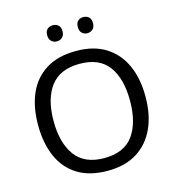

<svg xmlns="http://www.w3.org/2000/svg" viewBox="-130 -1018 1041 1138"><g transform="rotate(-15 390.5 -449.0)"><path d="M720 -358Q720 -247 682.5 -164.5Q645 -82 572 -36Q499 10 391 10Q280 10 206.5 -36Q133 -82 97 -165Q61 -248 61 -359Q61 -469 97 -551Q133 -633 206.5 -679Q280 -725 392 -725Q499 -725 572 -679.5Q645 -634 682.5 -551.5Q720 -469 720 -358ZM156 -358Q156 -223 213 -145.5Q270 -68 391 -68Q513 -68 569 -145.5Q625 -223 625 -358Q625 -493 569 -569.5Q513 -646 392 -646Q271 -646 213.5 -569.5Q156 -493 156 -358ZM251 -859Q251 -885 265 -896.5Q279 -908 298 -908Q317 -908 331 -896.5Q345 -885 345 -859Q345 -834 331 -821.5Q317 -809 298 -809Q279 -809 265 -821.5Q251 -834 251 -859ZM439 -859Q439 -885 452.5 -896.5Q466 -908 485 -908Q504 -908 518 -896.5Q532 -885 532 -859Q532 -834 518 -821.5Q504 -809 485 -809Q466 -809 452.5 -821.5Q439 -834 439 -859Z"/></g></svg>

Font: Noto Sans Sundanese
Style: Regular
Weight: 400
Designer: Monotype Design Team (Regular), Sérgio L. Martins (other weights)
Foundry: Monotype Imaging Inc.
Version: Version 2.003